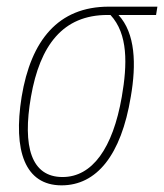

<svg xmlns="http://www.w3.org/2000/svg" viewBox="-20 -547 493 577"><path d="M165 10C270 10 344 -80 373 -256C390 -354 387 -447 336 -502H449L453 -527H307C155 -527 73 -426 45 -256C19 -94 55 10 165 10ZM168 -15C74 -15 47 -106 73 -256C100 -411 169 -502 303 -502H312C365 -445 363 -354 346 -256C319 -101 257 -15 168 -15Z"/></svg>

Font: Noto Sans Condensed Thin
Style: Italic
Weight: 100
Width: 3
Italic angle: -12°
Designer: Monotype Design Team
Foundry: Monotype Imaging Inc.
Version: Version 2.013